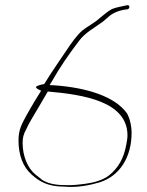

<svg xmlns="http://www.w3.org/2000/svg" viewBox="-20 -719 572 747"><path d="M52 -173C52 -116 69 -70 103 -40C133 -13 166 7 228 7H229C278 12 328 2 366 -9C447 -34 492 -109 492 -202C492 -229 485 -259 474 -278C428 -343 319 -378 192 -387L173 -388L181 -401C212 -456 248 -508 286 -558C311 -593 349 -611 383 -637L406 -657C424 -671 447 -680 477 -683C484 -685 487 -699 476 -699C454 -694 434 -691 416 -684C400 -676 384 -661 366 -647C349 -631 319 -615 301 -601C280 -583 257 -551 240 -525C220 -495 196 -461 176 -430L152 -392C135 -389 124 -385 121 -382C116 -376 134 -369 140 -366L114 -324C104 -306 93 -289 84 -272C65 -237 52 -215 52 -173ZM68 -163C68 -184 72 -198 82 -216C86 -226 94 -240 103 -256C123 -290 146 -328 166 -363C303 -351 476 -325 476 -192C476 -182 474 -170 471 -155C462 -105 441 -65 402 -35C379 -18 344 -8 312 -4C287 -1 260 3 229 1C194 1 163 -6 141 -21V-22L119 -39C88 -64 68 -111 68 -163ZM286 -548Z"/></svg>

Font: Stray Cat
Style: ExLtExt
Weight: 200
Version: Version 1.0